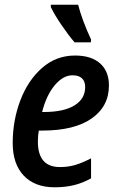

<svg xmlns="http://www.w3.org/2000/svg" viewBox="-20 -786 503 816"><path d="M34 -178Q34 -274 66.5 -359.5Q99 -445 159 -497.5Q219 -550 299 -550Q368 -550 405.5 -516.5Q443 -483 443 -423Q443 -334 369.5 -282.5Q296 -231 159 -231H145Q141 -211 141 -184Q141 -76 235 -76Q269 -76 298.5 -84.5Q328 -93 367 -113V-28Q331 -8 294 1Q257 10 212 10Q128 10 81 -39.5Q34 -89 34 -178ZM167 -310Q251 -310 296.5 -338Q342 -366 342 -416Q342 -440 328.5 -453Q315 -466 288 -466Q248 -466 212.5 -423.5Q177 -381 159 -310ZM196 -756V-766H312Q329 -700 367 -618L366 -606H297Q271 -636 240.5 -681Q210 -726 196 -756Z"/></svg>

Font: Noto Sans UI NarrowMedium
Style: Italic
Weight: 500
Width: 4
Italic angle: -12°
Designer: Monotype Design Team
Foundry: Monotype Imaging Inc.
Version: Version 1.001